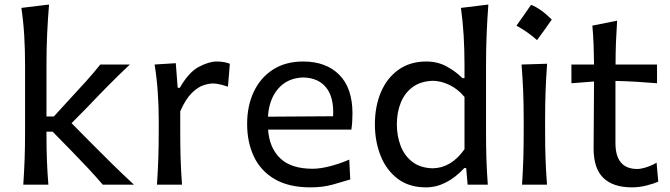

<svg xmlns="http://www.w3.org/2000/svg" viewBox="-20 -809 2933 841"><path d="M82 0Q85.9 -58.1 87.9 -112.3Q89.8 -166.5 89.8 -231.9V-523.9Q89.8 -590.3 86.2 -652.3Q82.5 -714.4 73.7 -774.4L194.8 -789.1Q189.5 -725.1 186.5 -659.7Q183.6 -594.2 183.6 -523.9V-298.8H215.8L289.6 -379.4Q323.7 -416 356.7 -452.6Q389.6 -489.3 419.4 -526.4H548.8Q499.5 -480 453.9 -433.8Q408.2 -387.7 364.3 -341.3L293.5 -269.5L375.5 -186.5Q421.4 -140.1 469 -93.3Q516.6 -46.4 566.9 0H430.2Q399.9 -35.6 366.5 -71.3Q333 -106.9 298.3 -142.6L210.4 -232.4H183.6V-216.3Q183.6 -157.7 185.5 -106.4Q187.5 -55.2 191.9 0Z M667.5 0Q671.4 -58.1 673.3 -112.3Q675.3 -166.5 675.3 -231.9V-284.7Q675.3 -342.8 671.1 -404.3Q667 -465.8 657.2 -526.4L750 -532.2L758.3 -424.3H767.6Q806.6 -492.7 850.8 -516.1Q895 -539.6 929.2 -539.6Q943.4 -539.6 958.3 -537.4Q973.1 -535.2 986.8 -529.8L978.5 -429.2Q961.9 -435.1 944.3 -439.2Q926.8 -443.4 912.6 -443.4Q894.5 -443.4 870.4 -435.3Q846.2 -427.2 819.8 -401.4Q793.5 -375.5 769.5 -321.8V-227.5Q769.5 -165.5 771.2 -111.8Q772.9 -58.1 777.3 0Z M1340.3 11.7Q1245.1 11.7 1183.6 -24.2Q1122.1 -60.1 1092.3 -122.8Q1062.5 -185.5 1062.5 -266.1Q1062.5 -345.7 1091.8 -407.5Q1121.1 -469.2 1176 -504.4Q1231 -539.6 1307.6 -539.6Q1408.2 -539.6 1466.1 -481.4Q1523.9 -423.3 1523.9 -312Q1523.9 -272.5 1519 -241.2H1154.3Q1159.7 -161.6 1207.3 -115.7Q1254.9 -69.8 1350.1 -69.8Q1381.8 -69.8 1425 -80.8Q1468.3 -91.8 1509.8 -109.9L1514.2 -22.9Q1482.9 -13.2 1438.2 -0.7Q1393.6 11.7 1340.3 11.7ZM1439 -299.8Q1443.4 -381.3 1409.4 -424.6Q1375.5 -467.8 1309.1 -469.7Q1239.7 -467.8 1199 -421.1Q1158.2 -374.5 1153.8 -297.9Z M1845.7 11.7Q1771 11.7 1721.2 -26.6Q1671.4 -64.9 1646.7 -127.9Q1622.1 -190.9 1622.1 -264.6Q1622.1 -342.8 1648.4 -405Q1674.8 -467.3 1725.3 -503.4Q1775.9 -539.6 1847.7 -539.6Q1897 -539.6 1937 -517.6Q1977.1 -495.6 2005.4 -466.8H2014.6V-523.9Q2014.6 -590.3 2011 -652.3Q2007.3 -714.4 1999 -774.4L2119.1 -789.1Q2114.3 -725.1 2111.6 -659.7Q2108.9 -594.2 2108.9 -523.9V-231.9Q2108.9 -166.5 2110.6 -112.3Q2112.3 -58.1 2116.7 0H2028.3L2022 -72.8H2013.7Q1935.1 11.7 1845.7 11.7ZM1875.5 -71.8Q1956.5 -73.2 2014.6 -155.3V-384.3Q1985.4 -419.4 1948.5 -437Q1911.6 -454.6 1877 -455.1Q1823.2 -453.6 1788.1 -428Q1752.9 -402.3 1735.6 -359.6Q1718.3 -316.9 1718.3 -264.2Q1718.3 -214.4 1734.6 -170.9Q1751 -127.4 1785.9 -100.3Q1820.8 -73.2 1875.5 -71.8Z M2306.1 -787.9Q2348 -771.8 2396.9 -723.4Q2381.3 -700.9 2365.4 -678.6Q2349.6 -656.3 2332.4 -633.2Q2291.6 -669.7 2242.2 -696.6Q2258.8 -720.2 2274.4 -742.2Q2290 -764.3 2306.1 -787.9ZM2266.6 0Q2270.5 -58.1 2272.2 -112.3Q2273.9 -166.5 2273.9 -231.9V-284.7Q2273.9 -356 2271.5 -412.4Q2269 -468.8 2264.6 -526.4L2376.5 -529.8Q2372.1 -470.7 2369.9 -414.1Q2367.7 -357.4 2367.7 -284.7V-231.9Q2367.7 -166.5 2369.6 -112.3Q2371.6 -58.1 2376 0Z M2748 11.7Q2666 11.7 2623 -29.5Q2580.1 -70.8 2580.1 -158.7Q2580.1 -238.8 2581.1 -314Q2582 -389.2 2582 -452.1L2482.9 -444.3V-526.4H2582Q2581.5 -571.8 2580.1 -612.5Q2578.6 -653.3 2574.7 -696.8L2683.1 -718.3Q2679.7 -665.5 2678 -622.3Q2676.3 -579.1 2676.3 -526.4H2857.9V-444.3Q2813 -448.2 2766.8 -450.9Q2720.7 -453.6 2675.8 -454.6V-182.6Q2675.8 -68.8 2771.5 -68.8Q2787.6 -68.8 2812 -76.7Q2836.4 -84.5 2856 -96.7L2863.3 -13.2Q2846.2 -5.4 2813.2 3.2Q2780.3 11.7 2748 11.7Z"/></svg>

Font: Pinar-DS1-FD Medium
Style: Regular
Weight: 500
Designer: Amin Abedi
Version: Version 3.000